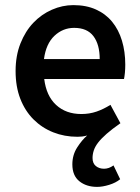

<svg xmlns="http://www.w3.org/2000/svg" viewBox="-20 -523 547 751"><path d="M360 208Q318 208 290.5 186Q263 164 263 120Q263 83 282 53.5Q301 24 321 7Q310 10 301 11Q292 12 283 12Q232 12 188 -5.5Q144 -23 111 -56Q78 -89 59.5 -136.5Q41 -184 41 -245Q41 -305 60 -353Q79 -401 110.5 -434Q142 -467 183 -485Q224 -503 267 -503Q317 -503 355 -486Q393 -469 418.5 -438Q444 -407 457 -364Q470 -321 470 -270Q470 -253 468.5 -238Q467 -223 465 -214H153Q161 -148 199.5 -112.5Q238 -77 298 -77Q330 -77 357.5 -86.5Q385 -96 412 -113L451 -41Q418 -18 397 0.5Q376 19 364 34.5Q352 50 347 65Q342 80 342 95Q342 116 355 126.5Q368 137 387 137Q406 137 424 124L450 178Q433 192 407 200Q381 208 360 208ZM152 -292H370Q370 -349 345.5 -381.5Q321 -414 270 -414Q226 -414 193 -383Q160 -352 152 -292Z"/></svg>

Font: Giro Sans Semibold
Style: Regular
Weight: 600
Designer: Paul D. Hunt
Foundry: Adobe Systems Incorporated
Version: Version 1.000;PS 1.0;hotconv 1.0.88;makeotf.lib2.5.647800